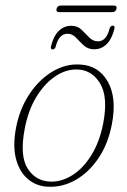

<svg xmlns="http://www.w3.org/2000/svg" viewBox="-20 -684 470 711"><path d="M277 -445Q345 -441.5 379 -382Q413 -322.5 394.5 -225Q380.5 -151 344.5 -98Q308.5 -45 259.8 -17.5Q211 10 158.5 7.5Q115.5 6 84 -20.2Q52.5 -46.5 39.5 -94.8Q26.5 -143 39.5 -211.5Q53 -281.5 89 -335.5Q125 -389.5 174.2 -419Q223.5 -448.5 277 -445ZM166 -11.5Q207.5 -10 247.5 -35Q287.5 -60 318.2 -109.2Q349 -158.5 362.5 -228.5Q380.5 -325 351.2 -374.2Q322 -423.5 269.5 -426.5Q227 -429 186.5 -402.5Q146 -376 115.2 -326Q84.5 -276 71.5 -207Q52.5 -107.5 82 -60.5Q111.5 -13.5 166 -11.5ZM329 -501.5Q305.5 -501.5 290.2 -515.8Q275 -530 261.5 -544.5Q248 -559 230 -559Q198.5 -559 186.5 -512.5Q184 -501 174.5 -501Q166 -501 169 -513Q178.5 -551.5 198 -570Q217.5 -588.5 243.5 -588.5Q267 -588.5 282 -574Q297 -559.5 310.5 -545.2Q324 -531 343 -531Q373.5 -531 385.5 -577Q388.5 -589 398 -589Q406.5 -589 403.5 -576.5Q393.5 -538 374.2 -519.8Q355 -501.5 329 -501.5ZM189.5 -651.5Q192 -663.5 206 -663.5H400.5Q414.5 -663.5 411.5 -651.5Q408 -639 394.5 -639H200Q186 -639 189.5 -651.5Z"/></svg>

Font: Fraunces 72pt S050 Thin
Style: Italic
Weight: 100
Italic angle: -16°
Version: Version 1.000; ttfautohint (v1.8.3)